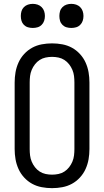

<svg xmlns="http://www.w3.org/2000/svg" viewBox="-20 -968 540 996"><path d="M250 8Q223 8 196.5 3Q170 -2 147 -14.5Q124 -27 105.5 -47Q87 -67 76 -91.5Q65 -116 60.5 -142Q56 -168 56 -195V-540Q56 -567 60.5 -593Q65 -619 76 -643.5Q87 -668 105.5 -688Q124 -708 147 -720.5Q170 -733 196.5 -738Q223 -743 250 -743Q277 -743 303.5 -738Q330 -733 353 -720.5Q376 -708 394.5 -688Q413 -668 424 -643.5Q435 -619 439.5 -593Q444 -567 444 -540V-195Q444 -168 439.5 -142Q435 -116 424 -91.5Q413 -67 394.5 -47Q376 -27 353 -14.5Q330 -2 303.5 3Q277 8 250 8ZM250 -62Q267 -62 283.5 -65.5Q300 -69 314 -78Q328 -87 338.5 -100.5Q349 -114 355.5 -129.5Q362 -145 364 -161.5Q366 -178 366 -195V-540Q366 -557 364 -573.5Q362 -590 355.5 -605.5Q349 -621 338.5 -634.5Q328 -648 314 -657Q300 -666 283.5 -669.5Q267 -673 250 -673Q233 -673 216.5 -669.5Q200 -666 186 -657Q172 -648 161.5 -634.5Q151 -621 144.5 -605.5Q138 -590 136 -573.5Q134 -557 134 -540V-195Q134 -178 136 -161.5Q138 -145 144.5 -129.5Q151 -114 161.5 -100.5Q172 -87 186 -78Q200 -69 216.5 -65.5Q233 -62 250 -62ZM350 -823Q337 -823 325 -826.5Q313 -830 304 -839Q295 -848 291.5 -860Q288 -872 288 -885Q288 -898 291.5 -910Q295 -922 304 -931Q313 -940 325 -944Q337 -948 350 -948Q363 -948 375 -944Q387 -940 396 -931Q405 -922 409 -910Q413 -898 413 -885Q413 -872 409 -860Q405 -848 396 -839Q387 -830 375 -826.5Q363 -823 350 -823ZM150 -823Q137 -823 125 -826.5Q113 -830 104 -839Q95 -848 91.5 -860Q88 -872 88 -885Q88 -898 91.5 -910Q95 -922 104 -931Q113 -940 125 -944Q137 -948 150 -948Q163 -948 175 -944Q187 -940 196 -931Q205 -922 209 -910Q213 -898 213 -885Q213 -872 209 -860Q205 -848 196 -839Q187 -830 175 -826.5Q163 -823 150 -823Z"/></svg>

Font: Iosevka Term SS14
Style: Regular
Weight: 400
Monospace: yes
Designer: Belleve Invis
Foundry: Belleve Invis
Version: Version 24.1.1; ttfautohint (v1.8.4)